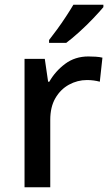

<svg xmlns="http://www.w3.org/2000/svg" viewBox="-20 -786 467 806"><path d="M351 -549Q365 -549 381.5 -548Q398 -547 410 -544L399 -443Q373 -450 345 -450Q305 -450 269.5 -430.5Q234 -411 212.5 -374Q191 -337 191 -283V0H83V-539H168L182 -443H187Q212 -487 253.5 -518Q295 -549 351 -549ZM414 -756Q399 -738 371.5 -709Q344 -680 313 -652Q282 -624 258 -606H186V-618Q201 -637 220 -663Q239 -689 257 -716.5Q275 -744 288 -766H414Z"/></svg>

Font: Noto Sans Thaana Medium
Style: Regular
Weight: 500
Designer: David Williams
Foundry: Google Inc.
Version: Version 3.001; ttfautohint (v1.8.4.7-5d5b)